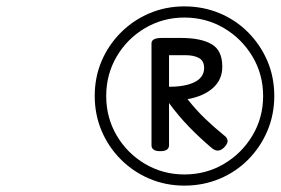

<svg xmlns="http://www.w3.org/2000/svg" viewBox="-20 -1250 880 602"><path d="M558 -668Q500 -668 449 -689.5Q398 -711 359 -750Q320 -789 298.5 -840Q277 -891 277 -949Q277 -1008 298.5 -1058.5Q320 -1109 359 -1148Q398 -1187 449 -1208.5Q500 -1230 558 -1230Q617 -1230 668.5 -1208.5Q720 -1187 758.5 -1148Q797 -1109 818.5 -1058.5Q840 -1008 840 -949Q840 -891 818.5 -840Q797 -789 758.5 -750Q720 -711 668.5 -689.5Q617 -668 558 -668ZM558 -703Q626 -703 682 -736Q738 -769 771.5 -825Q805 -881 805 -949Q805 -1017 771.5 -1073Q738 -1129 682 -1162Q626 -1195 558 -1195Q491 -1195 435 -1162Q379 -1129 346 -1073Q313 -1017 313 -949Q313 -881 346 -825Q379 -769 435 -736Q491 -703 558 -703ZM482 -776Q468 -776 461.5 -781Q455 -786 455 -794V-1114Q455 -1131 487 -1131H548Q610 -1131 643.5 -1111.5Q677 -1092 677 -1041Q677 -1000 647.5 -974Q618 -948 568 -939Q595 -905 622.5 -878.5Q650 -852 682 -826Q692 -819 693.5 -810Q695 -801 684 -789Q665 -769 645 -785Q607 -817 573 -852Q539 -887 510 -927V-794Q510 -786 503.5 -781Q497 -776 482 -776ZM510 -978Q562 -978 591 -993Q620 -1008 620 -1037Q620 -1059 604 -1068Q588 -1077 561 -1077H510Z"/></svg>

Font: Playwrite CU Light
Style: Regular
Weight: 300
Designer: Veronika Burian, José Scaglione
Foundry: TypeTogether
Version: Version 1.002